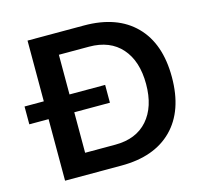

<svg xmlns="http://www.w3.org/2000/svg" viewBox="-98 -767 919 874"><g transform="rotate(-15 362.0 -330.0)"><path d="M393.1 -374V-290H225.1V-99.1H367.2Q465.8 -99.1 520 -160.6Q574.2 -222.2 574.2 -330.1Q574.2 -438 520 -499.5Q465.8 -561 367.2 -561H225.1V-374ZM13.2 -290V-374H104V-660.2H370.1Q525.4 -660.2 610.6 -574.2Q695.8 -488.3 695.8 -330.1Q695.8 -171.9 610.6 -85.9Q525.4 0 370.1 0H104V-290Z"/></g></svg>

Font: Human Sans Medium
Style: Regular
Weight: 500
Designer: Tim Radville
Foundry: Continuum
Version: Version 1.000;FEAKit 1.0